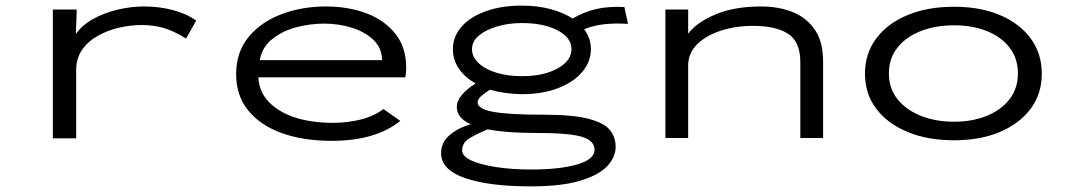

<svg xmlns="http://www.w3.org/2000/svg" viewBox="-20 -491 3790 683"><path d="M168 1V-457H253L250 -370Q271 -401 310.5 -423Q350 -445 397.5 -456.5Q445 -468 492 -468Q546 -468 594 -455.5Q642 -443 678 -418L642 -354Q598 -381 562.5 -391.5Q527 -402 484 -402Q446 -402 405.5 -393Q365 -384 329.5 -364.5Q294 -345 272.5 -314.5Q251 -284 251 -241V1Z M1160 10Q1059 10 982.5 -17.5Q906 -45 863 -98Q820 -151 820 -227Q820 -305 863.5 -358.5Q907 -412 980 -440Q1053 -468 1140 -468Q1218 -468 1282.5 -444Q1347 -420 1386 -371.5Q1425 -323 1425 -249Q1425 -240 1424 -232Q1423 -224 1422 -216H899Q902 -171 926 -140.5Q950 -110 987.5 -90.5Q1025 -71 1070.5 -62.5Q1116 -54 1163 -54Q1215 -54 1262 -65.5Q1309 -77 1344 -103L1404 -61Q1316 10 1160 10ZM904 -277H1339Q1339 -319 1309.5 -348Q1280 -377 1233 -392Q1186 -407 1133 -407Q1085 -407 1036 -394.5Q987 -382 950 -353.5Q913 -325 904 -277Z M1836 -156Q1774 -157 1723 -172Q1704 -160 1691.5 -149Q1679 -138 1679 -127Q1679 -103 1735.5 -93Q1792 -83 1913 -83Q2018 -83 2073.5 -68.5Q2129 -54 2149.5 -28.5Q2170 -3 2170 31Q2170 68 2140 100Q2110 132 2043.5 152Q1977 172 1868 172Q1720 172 1634.5 142.5Q1549 113 1549 54Q1549 16 1579 -10Q1609 -36 1655 -49Q1605 -71 1605 -110Q1605 -132 1622.5 -153Q1640 -174 1672 -194Q1633 -216 1612 -247.5Q1591 -279 1591 -316Q1591 -360 1621 -395Q1651 -430 1706.5 -450.5Q1762 -471 1836 -471Q1893 -471 1939 -458.5Q1985 -446 2017 -425Q2056 -448 2099.5 -458.5Q2143 -469 2201 -466L2214 -406Q2171 -409 2131.5 -405Q2092 -401 2058 -387Q2082 -355 2082 -316Q2082 -272 2051.5 -235.5Q2021 -199 1965.5 -177.5Q1910 -156 1836 -156ZM1836 -220Q1914 -220 1963.5 -247.5Q2013 -275 2013 -316Q2013 -357 1963.5 -383Q1914 -409 1836 -409Q1789 -409 1748.5 -397Q1708 -385 1683.5 -364.5Q1659 -344 1659 -316Q1659 -289 1682 -267Q1705 -245 1745.5 -232.5Q1786 -220 1836 -220ZM1624 44Q1624 65 1657 80Q1690 95 1746 103.5Q1802 112 1869 112Q1971 112 2033 94Q2095 76 2095 42Q2095 9 2049.5 -4.5Q2004 -18 1890 -18Q1838 -18 1794 -21Q1750 -24 1715 -31Q1679 -16 1651.5 0Q1624 16 1624 44Z M2347 0V-457H2428V-371Q2456 -410 2523.5 -439Q2591 -468 2688 -468Q2751 -468 2801 -447.5Q2851 -427 2879.5 -384Q2908 -341 2908 -272V0H2827V-270Q2827 -342 2784 -370.5Q2741 -399 2658 -399Q2597 -399 2544.5 -382Q2492 -365 2460 -333.5Q2428 -302 2428 -258V0Z M3374 8Q3279 8 3207.5 -22Q3136 -52 3096.5 -105Q3057 -158 3057 -229Q3057 -300 3096.5 -353.5Q3136 -407 3207.5 -437Q3279 -467 3374 -467Q3468 -467 3538 -437Q3608 -407 3647 -353.5Q3686 -300 3686 -229Q3686 -158 3647 -105Q3608 -52 3538 -22Q3468 8 3374 8ZM3374 -58Q3439 -58 3490.5 -79Q3542 -100 3571.5 -138.5Q3601 -177 3601 -230Q3601 -283 3571.5 -321.5Q3542 -360 3490.5 -380.5Q3439 -401 3374 -401Q3308 -401 3255.5 -380.5Q3203 -360 3172.5 -321.5Q3142 -283 3142 -230Q3142 -177 3172.5 -138.5Q3203 -100 3255.5 -79Q3308 -58 3374 -58Z"/></svg>

Font: Inconsolata ExtraExpanded Thin
Style: Regular
Weight: 100
Width: 8
Monospace: yes
Designer: Raph Levien, Cyreal, Brenton Simpson
Foundry: Raph Levien, Cyreal, Google
Version: Version 3.100; ttfautohint (v1.8.4.7-5d5b)